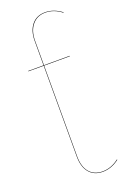

<svg xmlns="http://www.w3.org/2000/svg" viewBox="-145 -781 553 839"><g transform="rotate(-20 132.0 -362.0)"><path d="M181.2 6.8Q220.7 6.8 256.8 -21L257.8 -19Q221.2 8.8 181.2 8.8Q141.1 8.8 118.7 -17.8Q96.2 -44.4 96.2 -92.8V-515.1H24.9V-517.1H96.2V-630.9Q96.2 -677.2 118.9 -705.1Q141.6 -732.9 181.2 -732.9Q221.2 -732.9 257.8 -705.1L256.8 -703.1Q221.7 -731 181.2 -731Q143.1 -731 120.6 -703.4Q98.1 -675.8 98.1 -630.9V-517.1H217.8V-515.1H98.1V-92.8Q98.1 -44.9 120.1 -19Q142.1 6.8 181.2 6.8Z"/></g></svg>

Font: Fira Sans Compressed Two
Style: Regular
Weight: 100
Width: 1
Designer: Carrois Corporate & Edenspiekermann AG
Foundry: Carrois Corporate GbR & Edenspiekermann AG
Version: Version 4.203;PS 004.203;hotconv 1.0.88;makeotf.lib2.5.64775